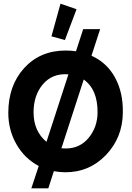

<svg xmlns="http://www.w3.org/2000/svg" viewBox="-20 -922 715 1041"><path d="M646 -312Q645 -176 554 -81Q464 12 335 12Q304 12 272 6L242 99H150L190 -22Q113 -63 69 -140Q25 -217 25 -310Q25 -458 111 -553Q198 -648 336 -648Q367 -648 392 -644L431 -764H523L476 -620Q560 -582 604 -501Q648 -420 646 -312ZM509 -314Q509 -438 434 -491L313 -118Q321 -117 337 -117Q413 -117 461 -175Q509 -234 509 -314ZM232 -153 351 -519Q262 -526 210 -462Q162 -403 162 -313Q162 -211 232 -153ZM308 -902 395 -872 332 -705 259 -725Z"/></svg>

Font: GFS Neohellenic Rg
Style: Bold
Weight: 700
Designer: Designed by Takis Katsoulidis and George D. Matthiopoulos.
Foundry: Designed by Takis Katsoulidis and George D. Matthiopoulos.
Version: Version 1.0